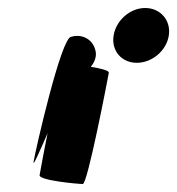

<svg xmlns="http://www.w3.org/2000/svg" viewBox="-20 -768 443 480"><path d="M64 -364C62 -350 78 -387 99 -435C88 -381 80 -335 79 -330C77 -317 174 -308 187 -308C199 -308 250 -574 252 -586C253 -592 231 -597 207 -601C217 -613 223 -629 218 -644C211 -670 185 -684 158 -676C133 -676 68 -389 64 -364ZM264 -679C258 -641 284 -611 322 -611C360 -611 396 -641 402 -679C408 -717 381 -748 343 -748C305 -748 270 -717 264 -679Z"/></svg>

Font: Ampere
Style: SCCndIta
Weight: 400
Version: Version 1